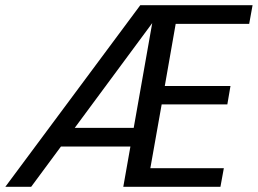

<svg xmlns="http://www.w3.org/2000/svg" viewBox="-60 -718 990 738"><path d="M124.8 -154.7H483.1L495.9 -226.4H176.8ZM897.8 -626.3 910.8 -698H479.2L-39.5 0H59.8L525.1 -629.2L413.9 0H787.3L800.4 -71.6H517.9L561.4 -316.6H813.8L825.9 -387.4H573.4L615.3 -626.3Z"/></svg>

Font: Poppins Devanagari Thin
Style: Italic
Weight: 100
Italic angle: -10°
Designer: Ninad Kale (Devanagari), Jonny Pinhorn (Latin)
Foundry: Indian Type Foundry
Version: 4.005